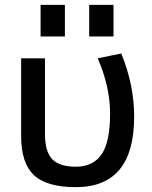

<svg xmlns="http://www.w3.org/2000/svg" viewBox="-20 -760 624 790"><path d="M347 -610V-740H447V-610ZM147 -610V-740H247V-610ZM479 -540Q532 -410 532 -280Q532 10 292 10Q172 10 119.5 -39.5Q67 -89 67 -200V-520H165V-210Q165 -136 195 -105Q225 -74 292 -74Q363 -74 398 -125Q433 -176 433 -293Q433 -403 382 -520Z"/></svg>

Font: M PLUS 1p Medium
Style: Regular
Weight: 500
Version: Version 1.062